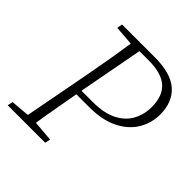

<svg xmlns="http://www.w3.org/2000/svg" viewBox="-183 -806 938 938"><g transform="rotate(45 286.0 -337.0)"><path d="M345 -642H281L219 -312L218 -305H295Q373 -305 422 -330Q471 -355 494 -397.5Q517 -440 517 -492Q517 -567 475.5 -604.5Q434 -642 345 -642ZM124 -646 129 -674H356Q467 -674 519.5 -627Q572 -580 572 -496Q572 -433 540.5 -383Q509 -333 449 -304Q389 -275 301 -275H212Q202 -216 191 -156Q180 -96 171 -37L278 -28L272 0H13L19 -28L116 -36L178 -362Q191 -431 203 -500Q215 -569 225 -638Z"/></g></svg>

Font: Source Serif Pro Light
Style: Italic
Weight: 300
Italic angle: -12°
Designer: Frank Grießhammer
Foundry: Adobe Systems Incorporated
Version: Version 3.001;hotconv 1.0.111;makeotfexe 2.5.65597